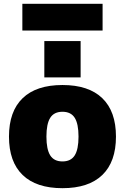

<svg xmlns="http://www.w3.org/2000/svg" viewBox="-20 -975 654 1005"><path d="M27 -260Q27 -392 98.5 -461Q170 -530 307 -530Q444 -530 515.5 -461Q587 -392 587 -260Q587 -128 515.5 -59Q444 10 307 10Q170 10 98.5 -59Q27 -128 27 -260ZM307 -130Q351 -130 371 -161.5Q391 -193 391 -260Q391 -327 371 -358.5Q351 -390 307 -390Q263 -390 243 -358.5Q223 -327 223 -260Q223 -193 243 -161.5Q263 -130 307 -130ZM212 -760H402V-570H212ZM97 -955H517V-815H97Z"/></svg>

Font: Enso Black
Style: Regular
Weight: 900
Designer: Coji Morishita
Foundry: UNDERFOREST DESIGN
Version: Version 1.000